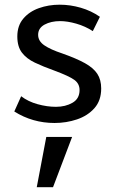

<svg xmlns="http://www.w3.org/2000/svg" viewBox="-20 -508 490 806"><path d="M209 8.3Q116.7 8.3 40 -40L68.8 -104Q98.1 -81.5 137.9 -70.6Q177.7 -59.6 214.8 -59.6Q254.9 -59.6 284.4 -76.7Q314 -93.8 314 -129.9Q314 -156.7 292.2 -172.6Q270.5 -188.5 207.5 -211.9Q161.1 -228.5 126.2 -245.1Q91.3 -261.7 72 -287.1Q52.7 -312.5 52.7 -355Q52.7 -400.4 77.9 -429.9Q103 -459.5 143.6 -473.9Q184.1 -488.3 230.5 -488.3Q274.9 -488.3 318.8 -475.6Q362.8 -462.9 399.4 -437.5L369.6 -377.4Q337.9 -397.9 300.3 -408.7Q262.7 -419.4 232.4 -419.4Q194.3 -419.4 167.2 -404.8Q140.1 -390.1 140.1 -361.8Q140.1 -335.4 166.3 -317.6Q192.4 -299.8 241.2 -283.7Q300.8 -262.7 336.7 -242.7Q372.6 -222.7 388.7 -197.8Q404.8 -172.9 404.8 -136.7Q404.8 -85.9 376.5 -54Q348.1 -22 303.2 -6.8Q258.3 8.3 209 8.3ZM134.3 277.8 174.3 66.9H282.7L202.6 277.8Z"/></svg>

Font: Shanti
Style: Regular
Weight: 400
Designer: Vernon Adams
Foundry: Vernon Adams
Version: Version 1.100; ttfautohint (v1.8.4)